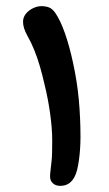

<svg xmlns="http://www.w3.org/2000/svg" viewBox="-20 -737 356 625"><path d="M176 -132Q161 -132 152 -140.5Q143 -149 143 -162Q143 -171 144.5 -182.5Q146 -194 147 -205Q149 -219 149.5 -238.5Q150 -258 150 -280Q150 -319 143 -368.5Q136 -418 125 -462Q118 -493 110 -520.5Q102 -548 92 -573Q82 -598 69 -621Q55 -646 55 -666Q55 -681 64.5 -692.5Q74 -704 88 -710.5Q102 -717 115 -717Q128 -717 139 -713Q150 -709 160 -695Q177 -670 191.5 -628.5Q206 -587 217 -536Q231 -473 236.5 -413Q242 -353 242 -291Q242 -253 237 -216Q232 -179 223 -162Q216 -148 204.5 -140Q193 -132 176 -132Z"/></svg>

Font: Noto Sans Thaana
Style: Regular
Weight: 400
Designer: Monotype Design Team
Foundry: Monotype Imaging Inc.
Version: Version 2.001